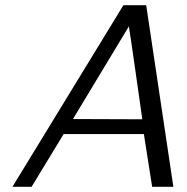

<svg xmlns="http://www.w3.org/2000/svg" viewBox="-20 -722 721 742"><path d="M28 0 457 -702H545L650 0H568L536 -204H226L102 0ZM262 -262Q306 -262 396 -261.5Q486 -261 530 -261Q523 -311 509.5 -405Q496 -499 487.5 -558Q479 -617 478 -620Z"/></svg>

Font: Coval
Style: ExtraLight Italic
Weight: 200
Foundry: Context Ltd
Version: Version 001.000